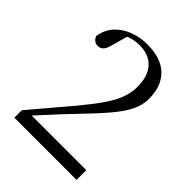

<svg xmlns="http://www.w3.org/2000/svg" viewBox="-209 -860 977 977"><g transform="rotate(45 279.0 -371.5)"><path d="M63.7 0V-53.7Q114.1 -112.5 161.4 -169.3Q208.7 -226.1 245.7 -268.8Q299.1 -333.2 332 -380.9Q365 -428.6 380.4 -469.9Q395.8 -511.3 395.8 -555Q395.8 -630.4 358.5 -671.1Q321.1 -711.8 253.6 -711.8Q226.3 -711.8 198.8 -704.5Q171.3 -697.1 139.6 -677.4L180.9 -708.1L153.6 -609.6Q146.3 -580.7 134.2 -569.3Q122.1 -558 105.4 -558Q90.5 -558 79.7 -566.4Q68.9 -574.8 64.1 -589.1Q72.6 -640.4 103.9 -674.2Q135.2 -708 181.1 -725.3Q227 -742.7 278 -742.7Q378.9 -742.7 429.7 -692.3Q480.6 -641.9 480.6 -552.9Q480.6 -506.8 459.1 -463.1Q437.6 -419.5 391.1 -365Q344.6 -310.5 268.2 -231.9Q252.5 -216.2 226.9 -188.4Q201.4 -160.6 169.3 -125.8Q137.3 -91.1 104 -54.4L112.8 -85.3V-70.1H511.2V0Z"/></g></svg>

Font: Noto Serif SC ExtraLight
Style: Regular
Weight: 200
Designer: Ryoko NISHIZUKA 西塚涼子 (kana & ideographs); Frank Grießhammer (Latin, Greek & Cyrillic); Wenlong ZHANG 张文龙 (bopomofo); San
Foundry: Adobe
Version: Version 2.002-H1;hotconv 1.1.0;makeotfexe 2.6.0